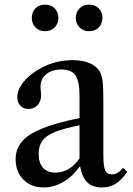

<svg xmlns="http://www.w3.org/2000/svg" viewBox="-20 -792 568 822"><path d="M167 10.5Q113.5 10.5 80.2 -23Q47 -56.5 47 -110Q47 -154 74 -186Q101 -218 161.2 -242.2Q221.5 -266.5 320.5 -286.5V-380Q320.5 -443.5 303.2 -469Q286 -494.5 244 -494.5Q202.5 -494.5 178 -474.5Q153.5 -454.5 153.5 -420.5Q153.5 -411 154.8 -401.8Q156 -392.5 156 -384Q156 -358.5 140.8 -342Q125.5 -325.5 102 -325.5Q80.5 -325.5 67.2 -339.5Q54 -353.5 54 -376Q54 -408.5 82.2 -442.8Q110.5 -477 157 -501.5Q219 -534.5 291.5 -534.5Q335 -534.5 365.2 -521Q395.5 -507.5 409 -482.5Q417 -465.5 419.8 -439.5Q422.5 -413.5 422.5 -352.5V-129Q422.5 -80.5 430.2 -63Q438 -45.5 459.5 -45.5Q484 -45.5 507 -73.5L525 -56.5Q500.5 -21 475.2 -5.2Q450 10.5 416.5 10.5Q376 10.5 353.5 -11.5Q331 -33.5 323.5 -78.5H320.5Q292 -37.5 251.5 -13.5Q211 10.5 167 10.5ZM217 -53Q248 -53 275 -69.2Q302 -85.5 320.5 -114.5V-255.5Q253.5 -242.5 215.2 -227Q177 -211.5 161.2 -189.2Q145.5 -167 145.5 -133.5Q145.5 -95 163.8 -74Q182 -53 217 -53ZM361.5 -658.5Q335.5 -658.5 320 -675.2Q304.5 -692 304.5 -715Q304.5 -739.5 320 -755.8Q335.5 -772 361.5 -772Q388 -772 403.2 -755.8Q418.5 -739.5 418.5 -715Q418.5 -692 403.5 -675.2Q388.5 -658.5 361.5 -658.5ZM172.5 -658.5Q146.5 -658.5 131.2 -675.2Q116 -692 116 -715Q116 -739.5 131.2 -755.8Q146.5 -772 172.5 -772Q199 -772 214.5 -755.8Q230 -739.5 230 -715Q230 -692 214.5 -675.2Q199 -658.5 172.5 -658.5Z"/></svg>

Font: Libre Caslon Text
Style: Regular
Weight: 400
Designer: Pablo Impallari, Rodrigo Fuenzalida, Katja Schimmel
Foundry: Pablo Impallari, Rodrigo Fuenzalida
Version: Version 2.000